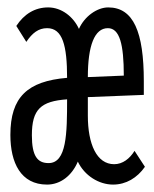

<svg xmlns="http://www.w3.org/2000/svg" viewBox="-20 -487 415 518"><path d="M107 11C143 11 174 -13 190 -51C208 -13 247 11 285 11C320 11 350 -7 371 -37L343 -80C330 -59 311 -44 288 -44C241 -44 217 -98 217 -175V-225L368 -231V-268C368 -401 340 -467 272 -467C242 -467 208 -443 193 -409C178 -442 146 -467 110 -467C74 -467 45 -449 24 -417L51 -374C67 -398 84 -411 107 -411C149 -411 161 -364 161 -277C54 -268 8 -225 8 -123C8 -48 36 11 107 11ZM217 -279C217 -364 235 -411 271 -411C303 -411 314 -367 314 -283ZM111 -47C81 -47 66 -66 66 -122C66 -192 90 -214 161 -219C161 -127 160 -47 111 -47Z"/></svg>

Font: Inconsolata Condensed Thin
Style: Regular
Weight: 100
Width: 3
Monospace: yes
Designer: Raph Levien, Cyreal, Brenton Simpson
Foundry: Raph Levien, Cyreal, Google
Version: Version 3.100